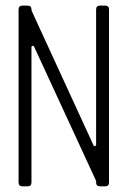

<svg xmlns="http://www.w3.org/2000/svg" viewBox="-20 -656 449 676"><path d="M318.4 -19 99.6 -492.7Q97.7 -495.6 94.2 -494.6Q90.8 -493.7 90.8 -490.7V-13.7Q90.8 0 77.1 0H59.1Q45.4 0 45.4 -13.7V-622.6Q45.4 -636.2 59.1 -636.2H77.1Q90.8 -636.2 90.8 -622.6Q90.8 -620.1 91.8 -617.2L309.6 -143.6Q310.1 -140.6 314.5 -141.6Q318.4 -142.6 318.4 -146V-622.6Q318.4 -636.2 332 -636.2H350.1Q363.8 -636.2 363.8 -622.6V-13.7Q363.8 0 350.1 0H332Q318.4 0 318.4 -13.7V-16.6Z"/></svg>

Font: GOSTRUS
Style: type A
Weight: 200
Designer: Юрий и Татьяна Кривогуз
Version: Version 01.0